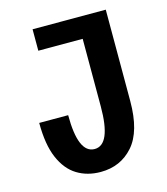

<svg xmlns="http://www.w3.org/2000/svg" viewBox="-107 -784 764 878"><g transform="rotate(-15 275.0 -344.5)"><path d="M262 11Q199 11 150.8 -18.5Q102.5 -48 75 -111.8Q47.5 -175.5 47.5 -278.5H184.5Q184.5 -97.5 262 -97.5Q339 -97.5 339 -278.5V-598.5H129V-700H475.5V-267.5Q475.5 -124 416 -56.5Q356.5 11 262 11Z"/></g></svg>

Font: Trispace SemiCondensed SemiBold
Style: Regular
Weight: 600
Width: 4
Designer: Tyler Finck
Foundry: Etcetera Type Company
Version: Version 1.210; ttfautohint (v1.8.3)